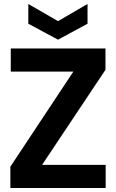

<svg xmlns="http://www.w3.org/2000/svg" viewBox="-20 -943 582 963"><path d="M32 0V-107L348 -584H34V-700H509V-593L191 -116H510V0ZM271 -744 122 -824V-923L271 -837L419 -923V-824Z"/></svg>

Font: Host Grotesk ExtraBold
Style: Regular
Weight: 800
Designer: Doğukan Karapınar
Foundry: Element Type
Version: Version 1.003; ttfautohint (v1.8.4.7-5d5b)